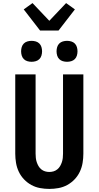

<svg xmlns="http://www.w3.org/2000/svg" viewBox="-20 -1218 640 1246"><path d="M300 8Q270 8 240 2.5Q210 -3 183.5 -17.5Q157 -32 136 -54Q115 -76 102 -103.5Q89 -131 84 -161Q79 -191 79 -221V-735H211V-221Q211 -207 212.5 -193Q214 -179 218.5 -165.5Q223 -152 230 -140Q237 -128 248 -119Q259 -110 272.5 -106Q286 -102 300 -102Q314 -102 327.5 -106Q341 -110 352 -119Q363 -128 370 -140Q377 -152 381.5 -165.5Q386 -179 387.5 -193Q389 -207 389 -221V-735H521V-221Q521 -191 516 -161Q511 -131 498 -103.5Q485 -76 464 -54Q443 -32 416.5 -17.5Q390 -3 360 2.5Q330 8 300 8ZM415 -817Q401 -817 387.5 -821Q374 -825 364.5 -834.5Q355 -844 351 -857.5Q347 -871 347 -885Q347 -899 351 -912.5Q355 -926 364.5 -935.5Q374 -945 387.5 -949Q401 -953 415 -953Q429 -953 442.5 -949Q456 -945 465.5 -935.5Q475 -926 479 -912.5Q483 -899 483 -885Q483 -871 479 -857.5Q475 -844 465.5 -834.5Q456 -825 442.5 -821Q429 -817 415 -817ZM185 -817Q171 -817 157.5 -821Q144 -825 134.5 -834.5Q125 -844 121 -857.5Q117 -871 117 -885Q117 -899 121 -912.5Q125 -926 134.5 -935.5Q144 -945 157.5 -949Q171 -953 185 -953Q199 -953 212.5 -949Q226 -945 235.5 -935.5Q245 -926 249 -912.5Q253 -899 253 -885Q253 -871 249 -857.5Q245 -844 235.5 -834.5Q226 -825 212.5 -821Q199 -817 185 -817ZM240 -1020 134 -1157 191 -1198 300 -1083 409 -1198 466 -1157 360 -1020Z"/></svg>

Font: Iosevka Aile Extrabold
Style: Regular
Weight: 800
Designer: Belleve Invis
Foundry: Belleve Invis
Version: Version 27.3.5; ttfautohint (v1.8.4)